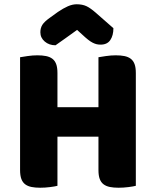

<svg xmlns="http://www.w3.org/2000/svg" viewBox="-20 -874 683 899"><path d="M616 -4Q605 -1 581.5 2Q558 5 535 5Q512 5 494.5 1.5Q477 -2 465 -11Q453 -20 447 -36Q441 -52 441 -78V-234H249V-4Q238 -1 214.5 2Q191 5 168 5Q145 5 127.5 1.5Q110 -2 98 -11Q86 -20 80 -36Q74 -52 74 -78V-606Q85 -608 109 -611.5Q133 -615 155 -615Q178 -615 195.5 -611.5Q213 -608 225 -599Q237 -590 243 -574Q249 -558 249 -532V-372H441V-606Q452 -608 476 -611.5Q500 -615 522 -615Q545 -615 562.5 -611.5Q580 -608 592 -599Q604 -590 610 -574Q616 -558 616 -532ZM341 -734Q310 -711 286 -694.5Q262 -678 240 -662Q210 -662 189.5 -679.5Q169 -697 169 -723Q169 -743 178.5 -758Q188 -773 215 -792L251 -818Q276 -835 297.5 -844.5Q319 -854 339 -854Q366 -854 385 -845Q404 -836 430 -813L511 -742Q511 -708 496.5 -686.5Q482 -665 451 -665Q441 -665 432.5 -667Q424 -669 414 -674Q404 -679 392 -688.5Q380 -698 364 -713Z"/></svg>

Font: Baloo Bhaijaan
Style: Regular
Weight: 400
Designer: Devika Bhansali and Ek Type
Foundry: Ek Type
Version: Version 1.443;PS 1.000;hotconv 16.6.51;makeotf.lib2.5.65220;